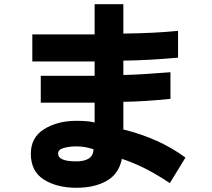

<svg xmlns="http://www.w3.org/2000/svg" viewBox="-20 -755 1002 909"><path d="M557 -3Q543 68 485.5 101Q428 134 342 134Q249 134 187.5 95Q126 56 126 -27Q126 -105 189.5 -144Q253 -183 341 -183Q400 -183 428 -175V-269H173V-396H428V-464H133V-592H428V-735H564V-596Q718 -598 823 -609V-482Q677 -469 564 -468V-400Q634 -401 787 -413V-287Q661 -274 564 -273V-142Q735 -100 858 -9L784 112Q667 33 557 -3ZM341 -62Q309 -62 282 -54.5Q255 -47 255 -28Q255 9 341 9Q378 9 399.5 -4Q421 -17 423 -48Q384 -62 341 -62Z"/></svg>

Font: Gmarket Sans TTF Bold
Style: Regular
Weight: 700
Designer: Creative Director : Sungho Lee; Art Director : Kiwoong Choi; Project Manager : Sori Yang, Jongwook Yoon; Font Designer :
Foundry: Sandoll Inc.
Version: Version 1.000;hotconv 1.0.109;makeotfexe 2.5.65596